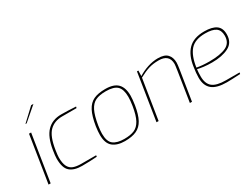

<svg xmlns="http://www.w3.org/2000/svg" viewBox="-63 -1325 2469 1893"><g transform="rotate(-30 1171.5 -379.0)"><path d="M164 -531H188L104 0H80ZM323 -764H349L195 -631H181Z M277 -180Q277 -213 287 -273Q309 -411 370.5 -474Q432 -537 533 -537Q602 -537 700 -531L696 -515H531Q443 -515 387.5 -460Q332 -405 310 -262Q301 -204 301 -180Q301 -115 319 -79Q337 -43 372 -29.5Q407 -16 463 -16H631L629 0Q547 6 459 6Q370 6 323.5 -34Q277 -74 277 -180Z M763 -170Q763 -209 771 -265Q788 -371 819 -430Q850 -489 901 -513Q952 -537 1034 -537Q1131 -537 1175 -492Q1219 -447 1219 -356Q1219 -316 1209 -251Q1193 -153 1163 -97.5Q1133 -42 1081.5 -18Q1030 6 948 6Q861 6 812 -34.5Q763 -75 763 -170ZM1185 -258Q1194 -315 1194 -356Q1194 -442 1156.5 -478.5Q1119 -515 1029 -515Q955 -515 911 -494Q867 -473 839.5 -418Q812 -363 795 -258Q787 -204 787 -170Q787 -81 829.5 -48.5Q872 -16 953 -16Q1024 -16 1068 -35Q1112 -54 1140.5 -106Q1169 -158 1185 -258Z M1393 -531H1409L1407 -469Q1458 -501 1517.5 -520.5Q1577 -540 1635 -540Q1710 -540 1742.5 -505Q1775 -470 1775 -411Q1775 -391 1766 -332L1713 0H1689L1741 -331Q1751 -396 1751 -409Q1751 -518 1631 -518Q1568 -518 1519 -503Q1470 -488 1405 -453L1333 0H1309Z M1888 -171Q1888 -223 1899 -291Q1916 -412 1979 -476.5Q2042 -541 2163 -541Q2253 -541 2298 -509Q2343 -477 2343 -406Q2343 -312 2269 -274Q2195 -236 2080 -236Q2029 -236 1985 -241.5Q1941 -247 1917 -254Q1912 -220 1912 -173Q1912 -90 1958 -53Q2004 -16 2110 -16H2264L2261 0Q2159 6 2108 6Q1994 6 1941 -37.5Q1888 -81 1888 -171ZM2319 -404Q2319 -466 2280.5 -492.5Q2242 -519 2161 -519Q2045 -519 1991 -457.5Q1937 -396 1919 -270Q1981 -258 2062 -258Q2185 -258 2252 -289.5Q2319 -321 2319 -404Z"/></g></svg>

Font: Exo Thin
Style: Italic
Weight: 250
Italic angle: -9°
Designer: Natanael Gama
Foundry: Natanael Gama
Version: Version 1.500; ttfautohint (v1.6)